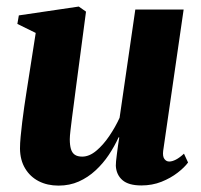

<svg xmlns="http://www.w3.org/2000/svg" viewBox="-20 -555 613 586"><path d="M158.5 11.5Q124.5 11.5 98.2 -2Q72 -15.5 56.8 -40.8Q41.5 -66 41 -101.5Q41 -117.5 43 -138.2Q45 -159 47.8 -182.5Q50.5 -206 54 -229Q57.5 -252 60.5 -272L89 -454.5L33 -482L37.5 -508L220.5 -535L242.5 -519.5L211.5 -285.5Q209 -264.5 205.8 -241.2Q202.5 -218 199.8 -195.8Q197 -173.5 195 -156.2Q193 -139 193 -130Q193 -112 196.5 -100.2Q200 -88.5 208.2 -82.8Q216.5 -77 231 -77Q252.5 -77 273.8 -94.8Q295 -112.5 313.5 -139.8Q332 -167 345 -195.5L393 -526H540.5L478 -94.5Q476 -77.5 481.8 -69.8Q487.5 -62 496.5 -62Q505.5 -62 516.8 -67.8Q528 -73.5 541.5 -86L554 -59Q543 -44 522 -27.8Q501 -11.5 472.8 -0.2Q444.5 11 411.5 11Q372.5 11 353.8 -5.2Q335 -21.5 333.5 -49Q333.5 -53.5 334.2 -63Q335 -72.5 336.8 -85Q338.5 -97.5 340.2 -110.8Q342 -124 344 -135.5L342 -136Q329.5 -108.5 312 -82.2Q294.5 -56 271.5 -34.8Q248.5 -13.5 220.5 -1Q192.5 11.5 158.5 11.5Z"/></svg>

Font: Merriweather 96pt ExtraBold
Style: Italic
Weight: 800
Italic angle: -7.8°
Version: Version 2.101